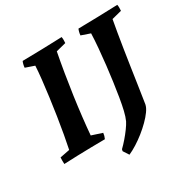

<svg xmlns="http://www.w3.org/2000/svg" viewBox="-178 -825 1133 1145"><g transform="rotate(-30 389.0 -252.0)"><path d="M27.8 7.1Q26.8 -4.4 27.1 -15.7Q27.3 -27 27.8 -38L94.6 -51.1Q103.1 -91.5 112.9 -145.9Q122.7 -200.3 132 -260.9Q141.3 -321.6 149.3 -381.5Q157.4 -441.4 163.2 -494.9Q169 -548.3 171 -587.3L109.7 -608.4Q110.7 -620.5 113.3 -630.5Q115.8 -640.6 119.8 -649.5Q187.9 -650.5 255.9 -652.2Q324 -654 392.1 -656.6Q394.1 -646.6 394.1 -636.1Q394.1 -625.7 393.1 -614.7L324.8 -597.3Q312.2 -532.5 300.4 -461.4Q288.6 -390.2 278.6 -319.2Q268.6 -248.2 261.1 -182.4Q253.6 -116.6 249 -61.7L321.6 -38Q320.6 -28 318.1 -19Q315.6 -10 311.1 0Q262.2 0.5 214.4 1.2Q166.6 2 120 3.5Q73.5 5 27.8 7.1ZM391.9 153.3 367 115.1Q367.5 111.6 368 108.9Q368.5 106.1 369.5 102.7Q388.9 84.1 409.5 60.2Q430.2 36.3 447.4 12.6Q464.7 -11.1 473.8 -29.1Q485 -53.2 493.7 -90Q502.4 -126.8 510 -173.2Q517.7 -219.5 524.9 -271.6Q531.9 -321.3 538.2 -376.9Q544.5 -432.5 549.3 -487.5Q554.1 -542.5 555.6 -587.8L494.3 -608.9Q495.3 -621 497.9 -631Q500.4 -641.1 504.4 -650Q572.5 -651 640.3 -652.8Q708.1 -654.6 775.7 -657.1Q777.7 -647.1 777.7 -636.7Q777.7 -626.2 776.8 -615.2L708.9 -597.8Q701.9 -560.3 693.9 -513.1Q685.9 -466 677.4 -411.6Q668.9 -357.2 660.1 -298.4Q651.3 -239.6 642.3 -178.9Q633.2 -118.3 624 -58.6Q619.9 -38.9 602.9 -15.2Q585.9 8.6 561 33.2Q536.2 57.9 507.2 81Q478.1 104.1 448.3 122.9Q418.5 141.6 391.9 153.3Z"/></g></svg>

Font: Labrada
Style: Italic
Weight: 400
Italic angle: -7°
Designer: Mercedes Jáuregui
Foundry: Omnibus-Type Team
Version: Version 1.000